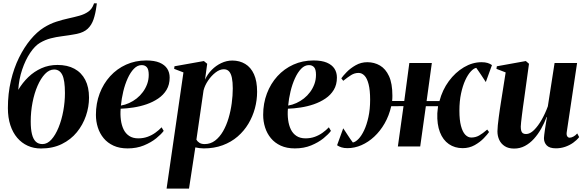

<svg xmlns="http://www.w3.org/2000/svg" viewBox="-20 -882 3522 1156"><path d="M563 -862 561 -847Q555 -800 543.2 -765.5Q531.5 -731 508.2 -709Q485 -687 442.5 -678Q432 -676 420.5 -674Q409 -672 396.5 -670Q376 -666.5 347.2 -663Q318.5 -659.5 285.8 -651.2Q253 -643 220.5 -624Q190 -606 161.5 -563.5Q133 -521 113.5 -463.2Q94 -405.5 90 -341Q115.5 -384 150.5 -417.8Q185.5 -451.5 229.5 -471.2Q273.5 -491 326 -491Q386 -491 428.2 -468Q470.5 -445 493.2 -401.2Q516 -357.5 516 -294Q516 -239 497.5 -184.8Q479 -130.5 442.8 -86Q406.5 -41.5 352.2 -14.8Q298 12 226.5 12Q183 12 146.8 -4.5Q110.5 -21 83.8 -52.2Q57 -83.5 42.2 -128.8Q27.5 -174 27.5 -231Q27.5 -318.5 45.5 -395.2Q63.5 -472 94.5 -534.8Q125.5 -597.5 164 -643.8Q202.5 -690 244 -716Q281 -739 318.8 -751.2Q356.5 -763.5 392.2 -771.2Q428 -779 458.5 -787.5Q489 -796 511.2 -811.5Q533.5 -827 544 -856L546 -862ZM306 -463.5Q276.5 -463.5 251 -436.8Q225.5 -410 206 -365.2Q186.5 -320.5 175.8 -264.8Q165 -209 165 -150.5Q165 -104.5 172.5 -74.2Q180 -44 195.5 -29.2Q211 -14.5 235.5 -14.5Q265 -14.5 289.5 -41.8Q314 -69 332.5 -114.2Q351 -159.5 361 -214Q371 -268.5 371 -322Q371 -399 355 -431.2Q339 -463.5 306 -463.5Z M965.5 -94Q951 -74 920.5 -49.2Q890 -24.5 846.5 -6.5Q803 11.5 748 11.5Q699.5 11.5 663.5 -5Q627.5 -21.5 604 -50Q580.5 -78.5 569 -114.8Q557.5 -151 557.5 -190.5Q557.5 -259.5 580 -319Q602.5 -378.5 643.2 -423.2Q684 -468 739.5 -493Q795 -518 860.5 -518Q910 -518 941 -504.8Q972 -491.5 986.8 -468.5Q1001.5 -445.5 1001.5 -415Q1001.5 -372.5 982.8 -341.2Q964 -310 932.5 -288.8Q901 -267.5 862.5 -254.2Q824 -241 783.2 -234.8Q742.5 -228.5 706.5 -227.5Q703.5 -192.5 707.8 -160.2Q712 -128 724 -103Q736 -78 758 -63.5Q780 -49 812.5 -49Q842.5 -49 868.2 -58.2Q894 -67.5 915.2 -82.8Q936.5 -98 953 -115.5ZM833 -490Q807.5 -490 786.2 -468Q765 -446 748.8 -410.2Q732.5 -374.5 722.2 -331.5Q712 -288.5 708 -246.5Q733 -250.5 757.2 -261.5Q781.5 -272.5 802.8 -289.2Q824 -306 840.2 -328Q856.5 -350 866 -376Q875.5 -402 875.5 -431.5Q875.5 -464 864.2 -477Q853 -490 833 -490Z M983 253.5 1084.5 -446 1028.5 -467.5 1030.5 -483 1207.5 -514.5 1227.5 -498 1214.5 -402.5Q1229 -435 1254.5 -461Q1280 -487 1312.2 -502.2Q1344.5 -517.5 1378.5 -517.5Q1422.5 -517.5 1456.5 -497Q1490.5 -476.5 1509.2 -435Q1528 -393.5 1528 -329.5Q1528 -279 1514.8 -229.8Q1501.5 -180.5 1475.5 -137Q1449.5 -93.5 1410.8 -60Q1372 -26.5 1320.8 -7.5Q1269.5 11.5 1207 11.5Q1194.5 11.5 1181.2 9.8Q1168 8 1156 5.5L1118 253.5ZM1162.5 -41Q1168.5 -30 1180.8 -22.2Q1193 -14.5 1212 -14.5Q1247.5 -14.5 1275 -35.5Q1302.5 -56.5 1322.8 -91.5Q1343 -126.5 1356 -170.2Q1369 -214 1375.2 -260.5Q1381.5 -307 1381.5 -349.5Q1381.5 -387.5 1376.2 -413.2Q1371 -439 1359.2 -452Q1347.5 -465 1327.5 -465Q1303 -465 1277.8 -445.5Q1252.5 -426 1232.8 -396.8Q1213 -367.5 1205.5 -337.5Z M1972.5 -94Q1958 -74 1927.5 -49.2Q1897 -24.5 1853.5 -6.5Q1810 11.5 1755 11.5Q1706.5 11.5 1670.5 -5Q1634.5 -21.5 1611 -50Q1587.5 -78.5 1576 -114.8Q1564.5 -151 1564.5 -190.5Q1564.5 -259.5 1587 -319Q1609.5 -378.5 1650.2 -423.2Q1691 -468 1746.5 -493Q1802 -518 1867.5 -518Q1917 -518 1948 -504.8Q1979 -491.5 1993.8 -468.5Q2008.5 -445.5 2008.5 -415Q2008.5 -372.5 1989.8 -341.2Q1971 -310 1939.5 -288.8Q1908 -267.5 1869.5 -254.2Q1831 -241 1790.2 -234.8Q1749.5 -228.5 1713.5 -227.5Q1710.5 -192.5 1714.8 -160.2Q1719 -128 1731 -103Q1743 -78 1765 -63.5Q1787 -49 1819.5 -49Q1849.5 -49 1875.2 -58.2Q1901 -67.5 1922.2 -82.8Q1943.5 -98 1960 -115.5ZM1840 -490Q1814.5 -490 1793.2 -468Q1772 -446 1755.8 -410.2Q1739.5 -374.5 1729.2 -331.5Q1719 -288.5 1715 -246.5Q1740 -250.5 1764.2 -261.5Q1788.5 -272.5 1809.8 -289.2Q1831 -306 1847.2 -328Q1863.5 -350 1873 -376Q1882.5 -402 1882.5 -431.5Q1882.5 -464 1871.2 -477Q1860 -490 1840 -490Z M2072 10Q2051 10 2036 5.2Q2021 0.5 2009.5 -7.5L2046.5 -109.5Q2052.5 -100.5 2060 -89.2Q2067.5 -78 2075.2 -66Q2083 -54 2090.5 -43.2Q2098 -32.5 2104.5 -24Q2120.5 -27 2138.5 -45.5Q2156.5 -64 2172.2 -97.2Q2188 -130.5 2198.2 -177Q2208.5 -223.5 2208.5 -281.5Q2208.5 -339.5 2199.2 -375.2Q2190 -411 2174.2 -427Q2158.5 -443 2139 -443Q2115 -443 2094.2 -430Q2073.5 -417 2046.5 -395.5L2035 -410.5Q2045 -425 2067.2 -448Q2089.5 -471 2121.5 -489.2Q2153.5 -507.5 2191.5 -507.5Q2233.5 -507.5 2267.8 -487.5Q2302 -467.5 2322.2 -423.5Q2342.5 -379.5 2342.5 -306Q2342.5 -299 2342.2 -290.2Q2342 -281.5 2341 -274H2414L2444.5 -502.5H2580L2548.5 -273.5H2626Q2643.5 -340.5 2682.2 -393.2Q2721 -446 2772.8 -476.8Q2824.5 -507.5 2879.5 -507.5Q2900.5 -507.5 2915.5 -503Q2930.5 -498.5 2942 -490L2905 -388Q2899 -397 2891.8 -408.2Q2884.5 -419.5 2876.5 -431.5Q2868.5 -443.5 2861 -454.2Q2853.5 -465 2847.5 -473.5Q2832.5 -471 2814.8 -452Q2797 -433 2781.5 -399.5Q2766 -366 2756 -319.5Q2746 -273 2746 -215.5Q2746 -159.5 2755.5 -123.8Q2765 -88 2781.2 -71Q2797.5 -54 2817.5 -54Q2843 -54 2864.5 -66Q2886 -78 2913.5 -102L2924.5 -87Q2915 -73 2892.8 -49.8Q2870.5 -26.5 2838 -8.2Q2805.5 10 2765.5 10Q2718 10 2682.5 -14.5Q2647 -39 2628.8 -86Q2610.5 -133 2613 -200Q2613.5 -208.5 2615 -220.2Q2616.5 -232 2617.5 -242.5H2544L2510 0H2375.5L2409.5 -243L2335.5 -242.5Q2322.5 -185.5 2295.8 -139Q2269 -92.5 2233.2 -59.2Q2197.5 -26 2156.2 -8Q2115 10 2072 10Z M3075.5 12.5Q3041.5 12.5 3019.2 -1.8Q2997 -16 2986 -39.5Q2975 -63 2975 -91.5Q2975 -105.5 2977.2 -127.8Q2979.5 -150 2982.8 -175.2Q2986 -200.5 2989.5 -223.5Q2993 -246.5 2995.5 -262.5L3024.5 -446L2969 -467.5L2971.5 -483L3146 -514.5L3165 -498L3135 -281Q3132 -262 3128.8 -237.5Q3125.5 -213 3122.5 -188.8Q3119.5 -164.5 3117.5 -146Q3115.5 -127.5 3115.5 -120Q3115.5 -106 3118 -95.8Q3120.5 -85.5 3127.5 -80.2Q3134.5 -75 3147.5 -75Q3171 -75 3195.5 -99.2Q3220 -123.5 3241.8 -162Q3263.5 -200.5 3278.5 -242L3319 -502.5H3454.5L3392 -85Q3390 -69 3395.5 -61Q3401 -53 3409.5 -53Q3419.5 -53 3432 -59.5Q3444.5 -66 3455.5 -78.5L3467 -56.5Q3452.5 -38 3430.8 -22.5Q3409 -7 3382.5 2Q3356 11 3327 11Q3288.5 11 3271.8 -6.5Q3255 -24 3255 -50.5Q3255 -56 3256.8 -70.2Q3258.5 -84.5 3261.2 -103.2Q3264 -122 3267.2 -141.8Q3270.5 -161.5 3273 -177.5H3271Q3257.5 -141 3238.2 -107Q3219 -73 3194.5 -46Q3170 -19 3140.2 -3.2Q3110.5 12.5 3075.5 12.5Z"/></svg>

Font: Merriweather 144pt
Style: Bold Italic
Weight: 700
Italic angle: -7.8°
Version: Version 2.101